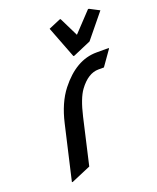

<svg xmlns="http://www.w3.org/2000/svg" viewBox="-145 -852 785 958"><g transform="rotate(-20 248.0 -373.0)"><path d="M68.8 19.5 135.3 -268.6Q158.7 -370.6 208.5 -434.1Q296.9 -546.9 405.3 -546.9H471.2L469.7 -542L414.6 -463.9H385.7Q330.6 -463.9 283.2 -399.4Q253.9 -359.4 232.9 -268.6L176.8 -24.4L73.7 19.5ZM291 -569.3 226.1 -737.8 289.1 -764.6H293.9L343.8 -663.1L439.5 -764.6H444.3L495.6 -737.8L391.6 -610.4L295.9 -569.3Z"/></g></svg>

Font: Nova Script
Style: Regular
Weight: 400
Italic angle: -13°
Version: Version 2.001